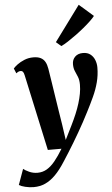

<svg xmlns="http://www.w3.org/2000/svg" viewBox="-101 -896 695 1190"><g transform="rotate(-5 247.0 -301.0)"><path d="M64 -445.5Q60.5 -462 55.2 -468.2Q50 -474.5 42 -474.5Q34.5 -474.5 28 -471.8Q21.5 -469 13.5 -462.5L0.5 -493.5Q8.5 -503.5 26.5 -517Q44.5 -530.5 70.2 -541.2Q96 -552 126.5 -552Q154.5 -552 172.2 -543Q190 -534 199.8 -516.5Q209.5 -499 213.5 -474Q220 -434 226.8 -390Q233.5 -346 240.5 -300.5Q247.5 -255 254.5 -209.8Q261.5 -164.5 268.5 -122L282.5 -24.5L326 -112Q343 -146.5 356.8 -179.2Q370.5 -212 380 -242.8Q389.5 -273.5 394.8 -302.5Q400 -331.5 400 -358Q400 -387.5 392 -407.2Q384 -427 376 -444.8Q368 -462.5 368 -488Q368 -516 386 -534Q404 -552 435.5 -552Q463.5 -552 481.5 -538Q499.5 -524 508.2 -501.8Q517 -479.5 517 -455.5Q517 -407.5 505.2 -363Q493.5 -318.5 473.2 -274.8Q453 -231 429 -184.5Q414.5 -156 398 -125.5Q381.5 -95 363.5 -63.8Q345.5 -32.5 327.2 -2.2Q309 28 291.2 56.2Q273.5 84.5 257 109.5Q226.5 157.5 195.8 188.5Q165 219.5 132 234.5Q99 249.5 60 249.5Q33.5 249.5 7.2 243Q-19 236.5 -31.5 228.5L3.5 131Q14 140.5 38.8 151.8Q63.5 163 91 163Q123 163 149.2 147.5Q175.5 132 200.2 101.8Q225 71.5 251.5 27.5H166.5ZM274.5 -633.5 435.5 -852 523.5 -775Q514.5 -763 495.5 -744.8Q476.5 -726.5 451.5 -706Q426.5 -685.5 399.8 -666Q373 -646.5 348.5 -630.5Q324 -614.5 306 -606.5Z"/></g></svg>

Font: Merriweather 60pt ExtraBold
Style: Italic
Weight: 800
Italic angle: -7.8°
Version: Version 2.101